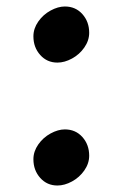

<svg xmlns="http://www.w3.org/2000/svg" viewBox="-20 -562 377 592"><path d="M255 -461Q255 -437 240 -415.5Q225 -394 202 -381.5Q179 -369 157 -369Q125 -369 104 -392.5Q83 -416 83 -450Q83 -474 98 -495.5Q113 -517 136 -529.5Q159 -542 180 -542Q213 -542 234 -518.5Q255 -495 255 -461ZM255 -82Q255 -58 240 -36.5Q225 -15 202 -2.5Q179 10 157 10Q125 10 104 -13.5Q83 -37 83 -71Q83 -95 98 -116.5Q113 -138 136 -150.5Q159 -163 180 -163Q213 -163 234 -139.5Q255 -116 255 -82Z"/></svg>

Font: Inknut Antiqua Medium
Style: Regular
Weight: 500
Designer: Claus Eggers Sørensen
Foundry: Claus Eggers Sørensen
Version: Version 1.003; ttfautohint (v1.8.2) -l 8 -r 50 -G 200 -x 14 